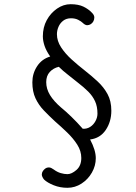

<svg xmlns="http://www.w3.org/2000/svg" viewBox="-20 -794 647 914"><path d="M301 100Q266 100 236 88Q206 76 190 61Q185 55 182 48.5Q179 42 179 37Q179 28 184 20.5Q189 13 196 8Q203 3 212 3Q219 3 224.5 6Q230 9 236 13Q252 25 269 30Q286 35 301 35Q321 35 344 15Q367 -5 367 -42Q367 -75 348 -105Q329 -135 300 -163Q271 -191 241 -217Q213 -243 188.5 -268.5Q164 -294 149 -326Q134 -358 134 -402Q134 -444 156.5 -478.5Q179 -513 219 -525Q200 -552 192 -576Q184 -600 184 -621Q184 -664 202.5 -698Q221 -732 251.5 -753Q282 -774 316 -774Q353 -774 377 -762.5Q401 -751 418 -733Q424 -727 426.5 -721.5Q429 -716 429 -711Q429 -701 424.5 -692.5Q420 -684 412 -679Q404 -674 395 -674Q390 -674 384.5 -677Q379 -680 374 -685Q367 -692 352.5 -699.5Q338 -707 318 -707Q296 -707 281 -695.5Q266 -684 258.5 -666.5Q251 -649 251 -631Q251 -599 271 -568.5Q291 -538 321.5 -510.5Q352 -483 384 -458Q416 -433 445 -406Q474 -379 492 -346Q510 -313 510 -267Q510 -215 483.5 -175.5Q457 -136 409 -130Q436 -79 436 -41Q436 -5 417.5 27.5Q399 60 368 80Q337 100 301 100ZM374 -181Q394 -180 409.5 -190Q425 -200 434.5 -217.5Q444 -235 444 -253Q444 -287 432.5 -312Q421 -337 400 -358Q379 -379 349 -402Q326 -421 302.5 -439Q279 -457 260 -476Q234 -470 217 -451.5Q200 -433 200 -403Q200 -371 218 -341.5Q236 -312 271 -282Q292 -265 319.5 -238.5Q347 -212 374 -181Z"/></svg>

Font: Playpen Sans Light
Style: Regular
Weight: 300
Designer: Laura Meseguer, Veronika Burian, José Scaglione
Foundry: TypeTogether
Version: Version 1.001